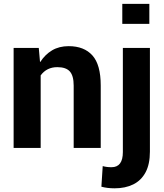

<svg xmlns="http://www.w3.org/2000/svg" viewBox="-20 -782 869 1015"><path d="M512.5 0H369.5V-329.5Q369.5 -381.5 349.2 -404.2Q329 -427 283 -427Q227 -427 195 -383.5V0H52V-528.5H185L191.5 -455L193 -454.5Q218 -493.5 255.2 -515.8Q292.5 -538 343 -538Q424.5 -538 468.5 -489Q512.5 -440 512.5 -330ZM769.5 -656H626.5V-761.5H769.5ZM586 213.5Q547 213.5 516 205L523 96Q543.5 102 569.5 102Q629.5 102 629.5 22V-528.5H772.5V19.5Q772.5 86 749.5 129Q726.5 172 684.5 192.8Q642.5 213.5 586 213.5Z"/></svg>

Font: Roberto Sans
Style: Bold
Weight: 700
Designer: Google (font) & Cristiano Sobral (main changes)
Version: Version 1.000;October 12, 2021;FontCreator 14.0.0.2814 64-bi